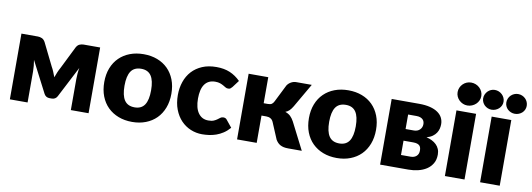

<svg xmlns="http://www.w3.org/2000/svg" viewBox="-59 -1118 4137 1493"><g transform="rotate(10 2010.0 -372.0)"><path d="M674 -519V0H534V-245.5Q534 -264.5 536 -288.5Q538 -312.5 542 -334L415 -88Q401 -62.5 371.5 -62.5H355Q325.5 -62.5 311.5 -88L184 -335Q188 -313 190.2 -289Q192.5 -265 192.5 -245.5V0H52.5V-519H182.5Q198.5 -519 214.2 -512.2Q230 -505.5 241 -485.5L328.5 -308Q338.5 -290.5 347 -270.2Q355.5 -250 363 -229Q370.5 -250 379 -270.2Q387.5 -290.5 397.5 -308L485.5 -485.5Q496.5 -506 512.2 -512.5Q528 -519 544 -519Z M1018 -107Q1071.5 -107 1096.8 -144.8Q1122 -182.5 1122 -259.5Q1122 -336.5 1096.8 -374Q1071.5 -411.5 1018 -411.5Q963 -411.5 937.5 -374Q912 -336.5 912 -259.5Q912 -182.5 937.5 -144.8Q963 -107 1018 -107ZM1018 -526.5Q1077 -526.5 1125.5 -508Q1174 -489.5 1208.8 -455Q1243.5 -420.5 1262.8 -371.2Q1282 -322 1282 -260.5Q1282 -198.5 1262.8 -148.8Q1243.5 -99 1208.8 -64.2Q1174 -29.5 1125.5 -10.8Q1077 8 1018 8Q958.5 8 909.8 -10.8Q861 -29.5 825.8 -64.2Q790.5 -99 771.2 -148.8Q752 -198.5 752 -260.5Q752 -322 771.2 -371.2Q790.5 -420.5 825.8 -455Q861 -489.5 909.8 -508Q958.5 -526.5 1018 -526.5Z M1741 -395.5Q1734 -387 1727.5 -382Q1721 -377 1709 -377Q1697.5 -377 1688.2 -382.5Q1679 -388 1667.5 -394.8Q1656 -401.5 1640.5 -407Q1625 -412.5 1602 -412.5Q1573.5 -412.5 1552.8 -402Q1532 -391.5 1518.5 -372Q1505 -352.5 1498.5 -324.2Q1492 -296 1492 -260.5Q1492 -186 1520.8 -146Q1549.5 -106 1600 -106Q1627 -106 1642.8 -112.8Q1658.5 -119.5 1669.5 -127.8Q1680.5 -136 1689.8 -143Q1699 -150 1713 -150Q1731.5 -150 1741 -136.5L1786 -81Q1762 -53.5 1735.5 -36.2Q1709 -19 1681.2 -9.2Q1653.5 0.5 1625.5 4.2Q1597.5 8 1571 8Q1523.5 8 1480.2 -10Q1437 -28 1404.2 -62.2Q1371.5 -96.5 1352.2 -146.5Q1333 -196.5 1333 -260.5Q1333 -316.5 1349.8 -365.2Q1366.5 -414 1399.2 -449.8Q1432 -485.5 1480.2 -506Q1528.5 -526.5 1592 -526.5Q1653 -526.5 1699 -507Q1745 -487.5 1782 -450Z M2151.5 -479.5Q2163 -497 2182.2 -507.8Q2201.5 -518.5 2222.5 -518.5H2345L2236 -330Q2223.5 -309 2210.5 -296Q2197.5 -283 2179 -276Q2204.5 -267.5 2220.5 -252Q2236.5 -236.5 2249 -213L2357.5 0H2250.5Q2230 0 2214.8 -3.2Q2199.5 -6.5 2187.5 -13Q2175.5 -19.5 2166.5 -29Q2157.5 -38.5 2150 -51L2095 -181.5Q2087.5 -199 2073.2 -207.2Q2059 -215.5 2040.5 -215.5H2001.5V0H1846.5V-518.5H2001.5V-313H2033.5Q2054.5 -313 2064.8 -319.8Q2075 -326.5 2083 -342.5Z M2634 -107Q2687.5 -107 2712.8 -144.8Q2738 -182.5 2738 -259.5Q2738 -336.5 2712.8 -374Q2687.5 -411.5 2634 -411.5Q2579 -411.5 2553.5 -374Q2528 -336.5 2528 -259.5Q2528 -182.5 2553.5 -144.8Q2579 -107 2634 -107ZM2634 -526.5Q2693 -526.5 2741.5 -508Q2790 -489.5 2824.8 -455Q2859.5 -420.5 2878.8 -371.2Q2898 -322 2898 -260.5Q2898 -198.5 2878.8 -148.8Q2859.5 -99 2824.8 -64.2Q2790 -29.5 2741.5 -10.8Q2693 8 2634 8Q2574.5 8 2525.8 -10.8Q2477 -29.5 2441.8 -64.2Q2406.5 -99 2387.2 -148.8Q2368 -198.5 2368 -260.5Q2368 -322 2387.2 -371.2Q2406.5 -420.5 2441.8 -455Q2477 -489.5 2525.8 -508Q2574.5 -526.5 2634 -526.5Z M3193 -518.5Q3243 -518.5 3280 -509Q3317 -499.5 3341.2 -482.5Q3365.5 -465.5 3377.2 -442.2Q3389 -419 3389 -391.5Q3389 -374.5 3384.8 -356.8Q3380.5 -339 3370 -322.8Q3359.5 -306.5 3341.2 -293.2Q3323 -280 3294.5 -272Q3318 -266.5 3338.2 -256.5Q3358.5 -246.5 3373.2 -232Q3388 -217.5 3396.2 -198.2Q3404.5 -179 3404.5 -154.5Q3404.5 -113 3387 -83.8Q3369.5 -54.5 3340.8 -36Q3312 -17.5 3275.2 -8.8Q3238.5 0 3200 0H2976V-518.5ZM3123 -421.5V-307H3188.5Q3217 -307 3235 -324.2Q3253 -341.5 3253 -368.5Q3253 -378 3250 -387.5Q3247 -397 3239.5 -404.5Q3232 -412 3219.5 -416.8Q3207 -421.5 3188.5 -421.5ZM3199 -102Q3228 -102 3245 -117.8Q3262 -133.5 3262 -160.5Q3262 -171.5 3259.8 -181.5Q3257.5 -191.5 3250.8 -199Q3244 -206.5 3231.5 -210.8Q3219 -215 3199 -215H3123V-102Z M3658.5 -660.5Q3658.5 -642 3651 -625.8Q3643.5 -609.5 3630.5 -597.2Q3617.5 -585 3600.2 -577.8Q3583 -570.5 3563.5 -570.5Q3544.5 -570.5 3528 -577.8Q3511.5 -585 3498.8 -597.2Q3486 -609.5 3478.8 -625.8Q3471.5 -642 3471.5 -660.5Q3471.5 -679.5 3478.8 -696Q3486 -712.5 3498.8 -725Q3511.5 -737.5 3528 -744.5Q3544.5 -751.5 3563.5 -751.5Q3583 -751.5 3600.2 -744.5Q3617.5 -737.5 3630.5 -725Q3643.5 -712.5 3651 -696Q3658.5 -679.5 3658.5 -660.5ZM3642.5 -518.5V0H3487.5V-518.5Z M3920.5 -518.5V0H3765.5V-518.5ZM4019.5 -647.5Q4019.5 -631.5 4013.2 -617.5Q4007 -603.5 3996 -593.2Q3985 -583 3970.2 -577Q3955.5 -571 3938.5 -571Q3922 -571 3907.5 -577Q3893 -583 3882 -593.2Q3871 -603.5 3864.8 -617.5Q3858.5 -631.5 3858.5 -647.5Q3858.5 -664 3864.8 -678.5Q3871 -693 3882 -703.8Q3893 -714.5 3907.5 -720.8Q3922 -727 3938.5 -727Q3955.5 -727 3970.2 -720.8Q3985 -714.5 3996 -703.8Q4007 -693 4013.2 -678.5Q4019.5 -664 4019.5 -647.5ZM3836.5 -647.5Q3836.5 -631.5 3830 -617.5Q3823.5 -603.5 3812.2 -593.2Q3801 -583 3786.2 -577Q3771.5 -571 3754.5 -571Q3738.5 -571 3724.2 -577Q3710 -583 3699.2 -593.2Q3688.5 -603.5 3682 -617.5Q3675.5 -631.5 3675.5 -647.5Q3675.5 -664 3682 -678.5Q3688.5 -693 3699.2 -703.8Q3710 -714.5 3724.2 -720.8Q3738.5 -727 3754.5 -727Q3771.5 -727 3786.2 -720.8Q3801 -714.5 3812.2 -703.8Q3823.5 -693 3830 -678.5Q3836.5 -664 3836.5 -647.5Z"/></g></svg>

Font: Lato
Style: Regular
Weight: 900
Designer: Lukasz Dziedzic with Adam Twardoch and Botio Nikoltchev
Foundry: tyPoland Lukasz Dziedzic
Version: Version 2.010; 2014-09-01; http://www.latofonts.com/; ttfaut